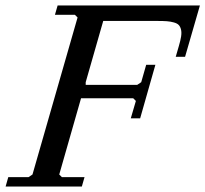

<svg xmlns="http://www.w3.org/2000/svg" viewBox="-40 -681 749 701"><path d="M176.3 -43.9 186 -34.2H268.6L258.8 0H-19.5L-9.8 -34.2H64L78.6 -43.9L243.2 -617.2L233.4 -627H160.6L170.4 -661.1H689.9L635.7 -473.6H601.6L612.8 -512.2Q619.1 -533.2 621.3 -548.1Q623.5 -563 620.8 -573.5Q618.2 -584 612.5 -589.8Q606.9 -595.7 594.7 -599.1Q582.5 -602.5 569.3 -603.5Q556.2 -604.5 534.2 -604.5H336.9L272.9 -380.9V-371.1H460.9L475.6 -380.9L493.7 -444.3H527.3L471.7 -249H437.5L456.1 -312.5L446.3 -322.3H255.9Z"/></svg>

Font: Happy Times at the IKOB Italic
Style: Regular
Weight: 400
Designer: Lucas Le Bihan
Foundry: Lucas Le Bihan
Version: Version 1.000;PS 1.0;hotconv 1.0.88;makeotf.lib2.5.647800